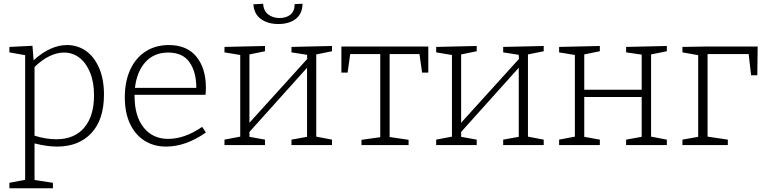

<svg xmlns="http://www.w3.org/2000/svg" viewBox="-20 -773 4073 1023"><path d="M534 -269Q534 -136 467 -64Q400 8 284 8Q230 8 164 -9V186L262 201V230H30V201L114 185V-479L30 -494V-523L153 -529L159 -452Q249 -533 337 -533Q393 -533 437.5 -502Q482 -471 508 -411Q534 -351 534 -269ZM481 -265Q481 -335 460 -386.5Q439 -438 403 -465.5Q367 -493 321 -493Q283 -493 243 -473.5Q203 -454 164 -416V-50Q225 -31 280 -31Q376 -31 428.5 -92.5Q481 -154 481 -265Z M1057 -97 1077 -67Q970 8 865 8Q800 8 750.5 -23Q701 -54 673 -113Q645 -172 645 -255Q645 -339 674 -402Q703 -465 756 -499Q809 -533 879 -533Q976 -533 1026.5 -471Q1077 -409 1077 -306Q1077 -285 1075 -268H697V-261Q697 -154 745.5 -93.5Q794 -33 876 -33Q964 -33 1057 -97ZM699 -305H1026Q1026 -389 990 -441Q954 -493 876 -493Q801 -493 755 -442.5Q709 -392 699 -305Z M1749 -528V-500L1665 -483V-45L1749 -29V0H1533V-29L1616 -44V-412L1309 -70V-44L1392 -29V0H1176V-29L1260 -45V-480L1176 -494V-523L1392 -528V-500L1309 -483V-119L1617 -459L1616 -481L1533 -494V-523ZM1330 -750 1382 -753Q1384 -716 1408.5 -696.5Q1433 -677 1470 -677Q1506 -677 1528 -695.5Q1550 -714 1550 -751L1592 -753Q1591 -699 1555.5 -672Q1520 -645 1463 -645Q1408 -645 1371 -671Q1334 -697 1330 -750Z M1799 -386V-525H2262V-386H2229L2215 -485H2056V-43L2157 -28V0H1906V-28L2006 -42V-485H1846L1832 -386Z M2877 -528V-500L2793 -483V-45L2877 -29V0H2661V-29L2744 -44V-412L2437 -70V-44L2520 -29V0H2304V-29L2388 -45V-480L2304 -494V-523L2520 -528V-500L2437 -483V-119L2745 -459L2744 -481L2661 -494V-523Z M3533 -528V-500L3449 -483V-45L3533 -29V0H3316V-29L3399 -44V-256H3093V-44L3176 -29V0H2959V-29L3043 -45V-480L2959 -494V-523L3176 -528V-500L3093 -483V-295H3399V-482L3316 -494V-523Z M3616 -523 3739 -525H4017L4015 -372H3982L3969 -485H3750V-45L3858 -29V0H3616V-29L3700 -44V-479L3616 -494Z"/></svg>

Font: Bitter Pro Light
Style: Regular
Weight: 300
Designer: Sol Matas, and Bitter project Authors
Foundry: Sol Matas
Version: Version 1.010